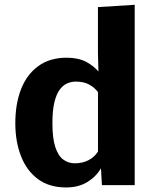

<svg xmlns="http://www.w3.org/2000/svg" viewBox="-20 -782 660 811"><path d="M259.1 9.8Q187.8 9.8 140.1 -25.7Q92.4 -61.2 68.6 -122.7Q44.7 -184.1 44.7 -261.5Q44.7 -343.2 69 -405.5Q93.4 -467.8 141.9 -503Q190.4 -538.3 262.1 -538.3Q311.4 -538 344 -520.7Q376.6 -503.3 395.8 -479.7L393.7 -557.1V-752L549 -761.7V0H410.5L406.5 -71.1Q385.1 -34.9 347.9 -12.5Q310.8 9.8 259.1 9.8ZM296.2 -92.2Q328 -92.2 353.5 -105.2Q379 -118.3 393.9 -141.9V-393Q379.9 -411.6 357.2 -424.5Q334.6 -437.3 300.7 -437.3Q280.2 -437.3 262.3 -429.1Q244.4 -420.9 230.8 -401.3Q217.1 -381.7 209.2 -347.7Q201.4 -313.6 201.4 -261.8Q201.4 -198 213.5 -161Q225.6 -124 247.1 -108.1Q268.6 -92.2 296.2 -92.2Z"/></svg>

Font: Comme
Style: Regular
Weight: 400
Designer: Vernon Adams
Foundry: Vernon Adams
Version: Version 1.000;gftools[0.9.27]